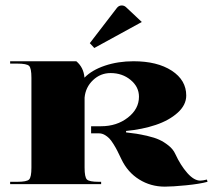

<svg xmlns="http://www.w3.org/2000/svg" viewBox="-20 -681 787 710"><path d="M504.4 -599.7 328.7 -503.5 312.1 -521.4 412.6 -652.1Q419.6 -660.8 430.1 -660.8Q439.2 -660.8 445.8 -654.7ZM96.2 -61.2V-393.4Q96.2 -428.8 87.6 -437.3Q79.1 -445.8 43.7 -445.8H17.5V-454.5H262.2Q289.3 -431.8 292.4 -393.8Q319.5 -421.8 368 -438.2Q416.5 -454.5 473.8 -454.5Q561.6 -454.5 615.2 -419.6Q668.7 -384.6 668.7 -327.8Q668.7 -292.8 637 -264.2Q605.3 -235.6 555.7 -219Q506.1 -202.4 446.2 -196.7V-191.4Q469.4 -188.8 484.9 -186.4Q500.4 -184 526 -178.1Q551.6 -172.2 568.8 -164.3Q586.1 -156.5 603.1 -142.9Q620.2 -129.4 628.1 -111.9Q647.7 -69.5 672.6 -41.3Q697.6 -13.1 720.3 -13.1Q729.5 -13.1 745.2 -17L747.4 -8.7Q719 -0.9 668.3 4.2Q617.6 9.2 589.6 9.2Q537.2 9.2 494.5 -17.5Q451.9 -44.1 429.2 -91.8Q419.6 -111.9 414.1 -122.8Q408.7 -133.7 399.7 -148.2Q390.7 -162.6 383.5 -169.8Q376.3 -177 366.5 -182.5Q356.6 -187.9 345.7 -187.9H316.9V-214.2H354Q411.7 -214.2 452.8 -246.1Q493.9 -278 493.9 -323.4Q493.9 -359.7 463.1 -385.3Q432.3 -410.8 389 -410.8Q351.4 -410.8 323.9 -384.6Q296.3 -358.4 292.8 -319.9V-61.2Q292.8 -25.8 301.4 -17.3Q309.9 -8.7 345.3 -8.7H354V0H17.5V-8.7H43.7Q79.1 -8.7 87.6 -17.3Q96.2 -25.8 96.2 -61.2Z"/></svg>

Font: Wabroye
Style: Medium
Weight: 500
Designer: gluk
Foundry: gluk
Version: Version 0.14